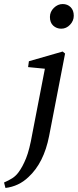

<svg xmlns="http://www.w3.org/2000/svg" viewBox="-82 -706 385 950"><path d="M221 -564Q198 -564 181.5 -579Q165 -594 165 -622Q165 -648 184.5 -667Q204 -686 228 -686Q252 -686 267.5 -670.5Q283 -655 283 -628Q283 -603 264.5 -583.5Q246 -564 221 -564ZM-55 224 -62 197Q-39 187 -21.5 176Q-4 165 10 146Q30 119 47 77Q64 35 78 -45L143 -381L170 -363L57 -374L61 -403L228 -451L240 -441L161 -33Q135 100 59 170Q35 193 6.5 206.5Q-22 220 -55 224Z"/></svg>

Font: Lisu Bosa SemiBold
Style: Italic
Weight: 600
Italic angle: -19°
Designer: David Morse, Annie Olsen, Victor Gaultney, Frank Grießhammer (Latin)
Foundry: SIL International
Version: Version 2.000